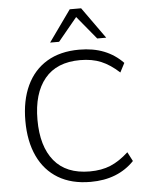

<svg xmlns="http://www.w3.org/2000/svg" viewBox="-62 -986 807 1043"><g transform="rotate(-5 342.0 -464.0)"><path d="M390 8Q286 8 213.5 -35.5Q141 -79 103 -160Q65 -241 65 -353Q65 -464 103 -545Q141 -626 213.5 -669.5Q286 -713 390 -713Q466 -713 525 -689.5Q584 -666 628 -620L602 -570Q553 -615 504 -635.5Q455 -656 390 -656Q262 -656 196.5 -576.5Q131 -497 131 -353Q131 -208 196.5 -128.5Q262 -49 390 -49Q455 -49 504 -69.5Q553 -90 602 -135L628 -85Q584 -39 524.5 -15.5Q465 8 390 8ZM236 -765 358 -936H420L542 -765H493L389 -891L285 -765Z"/></g></svg>

Font: Mulish Light
Style: Regular
Weight: 300
Designer: Vernon Adams
Foundry: Vernon Adams
Version: Version 3.603; ttfautohint (v1.8.3)